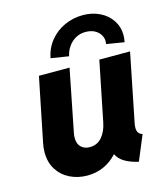

<svg xmlns="http://www.w3.org/2000/svg" viewBox="-113 -844 814 940"><g transform="rotate(-15 293.5 -374.5)"><path d="M40 -155.8Q40 -179.2 44.9 -202.1L110.4 -525.4H265.6L203.1 -210Q200.7 -199.2 200.7 -185.5Q200.7 -155.8 217.5 -139.6Q234.4 -123.5 261.7 -123.5Q298.8 -123.5 322.8 -151.1Q346.7 -178.7 355.5 -223.1L416.5 -525.4H572.3L502.4 -176.8Q500.5 -167 500.5 -156.7Q500.5 -141.1 507.1 -131.8Q513.7 -122.6 526.9 -118.7L474.1 7.8Q387.7 -12.2 367.2 -58.1H364.3Q335.4 -26.4 297.4 -9.3Q259.3 7.8 214.4 7.8Q167 7.8 127.2 -11.5Q87.4 -30.8 63.7 -67.6Q40 -104.5 40 -155.8ZM469.7 -604Q469.7 -622.1 459.7 -638.2Q449.7 -654.3 430.7 -664.1Q411.6 -673.8 385.3 -673.8Q357.9 -673.8 335.4 -661.1Q313 -648.4 298.1 -627Q283.2 -605.5 277.8 -579.6L187.5 -593.8Q196.8 -642.6 226.8 -679.7Q256.8 -716.8 300.8 -736.8Q344.7 -756.8 394.5 -756.8Q441.4 -756.8 479.7 -738Q518.1 -719.2 540 -685.8Q562 -652.3 562 -610.4Q562 -594.2 558.1 -575.7L468.3 -590.3Q469.7 -597.2 469.7 -604Z"/></g></svg>

Font: Reddit Sans Vanilla ExtraBold
Style: Italic
Weight: 800
Italic angle: -11.25°
Designer: Stephen Hutchings
Version: Version 1.013